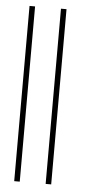

<svg xmlns="http://www.w3.org/2000/svg" viewBox="-53 -774 419 808"><g transform="rotate(5 156.0 -370.0)"><path d="M62 -740.2V0H38.6V-740.2ZM194.8 -740.2V0H171.4V-740.2Z"/></g></svg>

Font: Inter 17pt Thin
Style: Regular
Weight: 250
Version: Version 4.001;git-66647c0bb